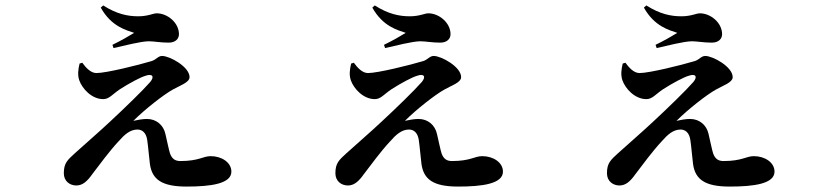

<svg xmlns="http://www.w3.org/2000/svg" viewBox="-20 -636 3040 707"><path d="M273 -402C268 -381 265 -360 272 -340C283 -309 318 -271 360 -271C382 -271 393 -288 421 -307C455 -329 498 -352 516 -357C541 -366 550 -354 533 -334C505 -302 440 -239 384 -187C350 -155 287 -100 256 -72C229 -47 215 -36 215 2C215 31 237 47 261 47C284 47 301 32 320 5C346 -29 384 -81 417 -116C438 -140 459 -159 486 -159C503 -159 518 -148 522 -121C526 -94 528 -64 532 -32C540 25 576 51 667 51C755 51 832 41 832 -4C832 -38 796 -61 756 -61C727 -61 713 -43 644 -43C624 -43 613 -52 606 -71C602 -83 595 -118 589 -143C582 -175 556 -198 521 -198C504 -198 485 -194 471 -191C514 -234 582 -287 616 -306C642 -321 678 -332 678 -352C678 -390 605 -430 577 -430C562 -430 555 -416 538 -411C488 -396 371 -367 335 -367C314 -367 296 -387 283 -405ZM474 -515C453 -502 425 -486 394 -471L398 -459C434 -467 499 -484 528 -484C547 -484 571 -479 601 -479C627 -479 639 -494 639 -510C639 -552 597 -587 557 -587C544 -587 525 -576 489 -576C451 -576 410 -584 360 -616L351 -608C390 -538 445 -525 474 -515Z M1273 -402C1268 -381 1265 -360 1272 -340C1283 -309 1318 -271 1360 -271C1382 -271 1393 -288 1421 -307C1455 -329 1498 -352 1516 -357C1541 -366 1550 -354 1533 -334C1505 -302 1440 -239 1384 -187C1350 -155 1287 -100 1256 -72C1229 -47 1215 -36 1215 2C1215 31 1237 47 1261 47C1284 47 1301 32 1320 5C1346 -29 1384 -81 1417 -116C1438 -140 1459 -159 1486 -159C1503 -159 1518 -148 1522 -121C1526 -94 1528 -64 1532 -32C1540 25 1576 51 1667 51C1755 51 1832 41 1832 -4C1832 -38 1796 -61 1756 -61C1727 -61 1713 -43 1644 -43C1624 -43 1613 -52 1606 -71C1602 -83 1595 -118 1589 -143C1582 -175 1556 -198 1521 -198C1504 -198 1485 -194 1471 -191C1514 -234 1582 -287 1616 -306C1642 -321 1678 -332 1678 -352C1678 -390 1605 -430 1577 -430C1562 -430 1555 -416 1538 -411C1488 -396 1371 -367 1335 -367C1314 -367 1296 -387 1283 -405ZM1474 -515C1453 -502 1425 -486 1394 -471L1398 -459C1434 -467 1499 -484 1528 -484C1547 -484 1571 -479 1601 -479C1627 -479 1639 -494 1639 -510C1639 -552 1597 -587 1557 -587C1544 -587 1525 -576 1489 -576C1451 -576 1410 -584 1360 -616L1351 -608C1390 -538 1445 -525 1474 -515Z M2273 -402C2268 -381 2265 -360 2272 -340C2283 -309 2318 -271 2360 -271C2382 -271 2393 -288 2421 -307C2455 -329 2498 -352 2516 -357C2541 -366 2550 -354 2533 -334C2505 -302 2440 -239 2384 -187C2350 -155 2287 -100 2256 -72C2229 -47 2215 -36 2215 2C2215 31 2237 47 2261 47C2284 47 2301 32 2320 5C2346 -29 2384 -81 2417 -116C2438 -140 2459 -159 2486 -159C2503 -159 2518 -148 2522 -121C2526 -94 2528 -64 2532 -32C2540 25 2576 51 2667 51C2755 51 2832 41 2832 -4C2832 -38 2796 -61 2756 -61C2727 -61 2713 -43 2644 -43C2624 -43 2613 -52 2606 -71C2602 -83 2595 -118 2589 -143C2582 -175 2556 -198 2521 -198C2504 -198 2485 -194 2471 -191C2514 -234 2582 -287 2616 -306C2642 -321 2678 -332 2678 -352C2678 -390 2605 -430 2577 -430C2562 -430 2555 -416 2538 -411C2488 -396 2371 -367 2335 -367C2314 -367 2296 -387 2283 -405ZM2474 -515C2453 -502 2425 -486 2394 -471L2398 -459C2434 -467 2499 -484 2528 -484C2547 -484 2571 -479 2601 -479C2627 -479 2639 -494 2639 -510C2639 -552 2597 -587 2557 -587C2544 -587 2525 -576 2489 -576C2451 -576 2410 -584 2360 -616L2351 -608C2390 -538 2445 -525 2474 -515Z"/></svg>

Font: Source Han Serif
Style: Bold
Weight: 700
Designer: Ryoko NISHIZUKA 西塚涼子 (kana & ideographs); Frank Grießhammer (Latin, Greek & Cyrillic); Wenlong ZHANG 张文龙 (bopomofo); San
Foundry: Adobe Systems Incorporated
Version: Version 1.001;PS 1.001;hotconv 16.6.54;makeotf.lib2.5.65590